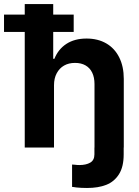

<svg xmlns="http://www.w3.org/2000/svg" viewBox="-65 -727 685 946"><path d="M544.4 0V33.6Q544.4 95.1 521.1 131.7Q497.8 168.4 458.3 183.8Q418.9 199.2 363.9 199.2Q334.9 199.2 310.8 196.6Q305.2 195.6 299.9 194.9Q294.6 194.2 290.1 193.8V83.7L303.3 84.6Q315.3 86.2 325.8 86.2Q359.2 86.2 379.7 74.2Q400.2 62.2 400.2 33.6V0ZM201.1 0H56.9V-707H197.2V-437.3H203Q222 -484.7 262.3 -510.9Q302.6 -537.1 361.4 -537.1Q417.1 -537.1 458.5 -513.2Q499.8 -489.3 522.3 -444.4Q544.9 -399.5 544.9 -338V0H400.6V-312.8Q400.6 -345.5 389.3 -369Q378 -392.4 356.4 -404.8Q334.9 -417.1 304.5 -417.1Q273.9 -417.1 250.9 -404.1Q227.9 -391.1 214.5 -366.1Q201.1 -341.2 201.1 -307.3ZM-45.2 -655.2H298.1V-569.8H-45.2Z"/></svg>

Font: WEMIX Pretendard Variable
Style: Regular
Weight: 400
Designer: Base glyphs from Inter by Rasmus Andersson; Hangeul glyphs from Noto Sans CJK(Source Han Sans) by Jang Soo-young and Kan
Foundry: Kil Hyung-jin
Version: Version 1.000;Glyphs 3.2 (3208)